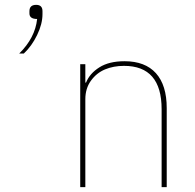

<svg xmlns="http://www.w3.org/2000/svg" viewBox="-20 -770 801 790"><path d="M59.1 -549.8Q124.5 -614.3 132.8 -691.9Q101.1 -691.9 101.1 -714.8V-724.1Q101.1 -750 128.9 -750Q154.8 -750 154.8 -724.1V-711.9Q154.8 -671.4 132.8 -626Q110.8 -580.6 78.1 -549.8ZM310.1 0V-505.9H331.1V-430.2H334Q349.1 -467.8 388.9 -492.9Q428.7 -518.1 492.2 -518.1Q577.1 -518.1 621.6 -468.8Q666 -419.4 666 -325.2V0H645V-320.8Q645 -499 490.2 -499Q447.3 -499 412.1 -484.4Q377 -469.7 354 -437.7Q331.1 -405.8 331.1 -361.8V0Z"/></svg>

Font: Anuphan Thin
Style: Regular
Weight: 250
Designer: Mike Abbink, Paul van der Laan, Pieter van Rosmalen, Mint Tantisuwanna
Foundry: Bold Monday; Cadson Demak
Version: Version 3.002;hotconv 1.0.109;makeotfexe 2.5.65596